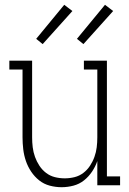

<svg xmlns="http://www.w3.org/2000/svg" viewBox="-20 -773 540 801"><path d="M237 8Q212 8 187.5 1.5Q163 -5 143.5 -20.5Q124 -36 110 -57Q96 -78 88 -101.5Q80 -125 77 -150Q74 -175 74 -200V-483H19V-520H114V-200Q114 -179 116.5 -158.5Q119 -138 126 -118.5Q133 -99 144.5 -81.5Q156 -64 172.5 -51.5Q189 -39 209 -34Q229 -29 250 -29Q271 -29 291 -34Q311 -39 327.5 -51.5Q344 -64 355.5 -81.5Q367 -99 374 -118.5Q381 -138 383.5 -158.5Q386 -179 386 -200V-483H330V-520H426V-37H481V0H386V-101Q378 -78 364 -57Q350 -36 330.5 -20.5Q311 -5 286.5 1.5Q262 8 237 8ZM328 -589 301 -611 418 -753 452 -727ZM158 -589 131 -611 248 -753 282 -727Z"/></svg>

Font: Iosevka Curly Slab Extralight
Style: Regular
Weight: 200
Monospace: yes
Designer: Belleve Invis
Foundry: Belleve Invis
Version: Version 22.1.2; ttfautohint (v1.8.4)